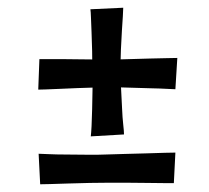

<svg xmlns="http://www.w3.org/2000/svg" viewBox="-20 -573 540 497"><path d="M301 -225 215 -220Q216 -228 217 -246.5Q218 -265 218.5 -290Q219 -315 219.5 -341.5Q220 -368 219 -392Q219 -416 218.5 -441Q218 -466 217 -488.5Q216 -511 215.5 -527Q215 -543 214 -549L299 -553Q299 -547 298 -531Q297 -515 295.5 -492.5Q294 -470 293 -444.5Q292 -419 292 -393Q292 -368 293.5 -342Q295 -316 296 -292Q297 -268 299 -250.5Q301 -233 301 -225ZM84 -96 80 -175Q86 -175 105.5 -174Q125 -173 151 -173Q177 -173 204 -172.5Q231 -172 252 -173Q274 -174 302.5 -174.5Q331 -175 358.5 -176Q386 -177 407 -177.5Q428 -178 434 -178L430 -99Q424 -99 405 -99Q386 -99 360 -99.5Q334 -100 307.5 -100Q281 -100 260 -100Q241 -100 213 -99.5Q185 -99 157 -98Q129 -97 108.5 -96.5Q88 -96 84 -96ZM79 -341 82 -420Q86 -420 101 -420Q116 -420 137.5 -420Q159 -420 183 -419.5Q207 -419 229.5 -419Q252 -419 268 -419Q290 -419 316.5 -420Q343 -421 368.5 -421.5Q394 -422 413 -422.5Q432 -423 439 -423L434 -342Q429 -342 412 -343Q395 -344 370 -344.5Q345 -345 318.5 -346Q292 -347 269 -347Q251 -347 228 -346.5Q205 -346 181 -345Q157 -344 135 -343Q113 -342 98 -341.5Q83 -341 79 -341Z"/></svg>

Font: Truculenta SemiBold
Style: Regular
Weight: 600
Version: Version 1.002